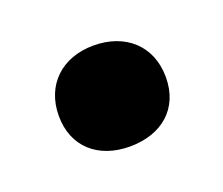

<svg xmlns="http://www.w3.org/2000/svg" viewBox="-45 -204 311 268"><g transform="rotate(-20 111.0 -70.0)"><path d="M32 -69C32 -23 64 5 111 5C158 5 191 -22 191 -69C191 -116 158 -145 111 -145C64 -145 32 -115 32 -69Z"/></g></svg>

Font: Asimov Pro
Style: Bd
Weight: 700
Designer: Google
Version: Version 2.000980; 2014